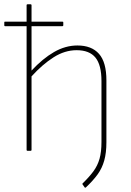

<svg xmlns="http://www.w3.org/2000/svg" viewBox="-31 -703 609 895"><path d="M369 171Q367 173 364 171L354 157Q353 155 353 154Q353 153 354 152Q385 122 404.5 95.5Q424 69 433 37Q442 5 442 -41V-325Q442 -400 414 -434.5Q386 -469 326 -469Q271 -469 219 -436Q167 -403 116 -347V-4Q116 0 112 0H97Q93 0 93 -4V-581H-8Q-11 -581 -11 -585V-599Q-11 -602 -8 -602H93V-679Q93 -683 97 -683H112Q116 -683 116 -679V-602H260Q264 -602 264 -599V-585Q264 -581 260 -581H116V-374Q168 -430 221 -460.5Q274 -491 330 -491Q396 -491 430.5 -452Q465 -413 465 -328V-40Q465 9 455 45Q445 81 424 110Q403 139 369 171Z"/></svg>

Font: Sofia Sans Thin
Style: Regular
Weight: 250
Designer: Botio Nikoltchev, Ani Petrova
Foundry: lettersoup
Version: Version 4.101